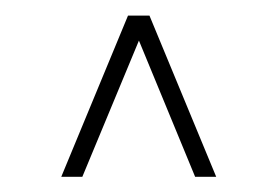

<svg xmlns="http://www.w3.org/2000/svg" viewBox="-20 -710 356 246"><path d="M58.5 -483.5 144 -690H171.5L257 -483.5H230L158 -658L85.5 -483.5Z"/></svg>

Font: Big Shoulders Stencil Display ExtraLight
Style: Regular
Weight: 250
Designer: Patric King
Foundry: XO Type Co
Version: Version 2.001